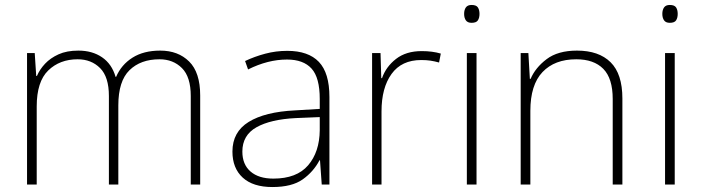

<svg xmlns="http://www.w3.org/2000/svg" viewBox="-20 -744 2829 774"><path d="M626 -540Q698 -540 742.5 -496Q787 -452 787 -359V0H749V-357Q749 -434 713.5 -469.5Q678 -505 623 -505Q547 -505 502 -461Q457 -417 457 -319V0H419V-357Q419 -434 383.5 -469.5Q348 -505 293 -505Q221 -505 174.5 -460Q128 -415 128 -315V0H89V-530H120L126 -438H129Q140 -464 161.5 -487Q183 -510 216 -525Q249 -540 296 -540Q352 -540 391.5 -513Q431 -486 446 -434H448Q469 -483 514 -511.5Q559 -540 626 -540Z M1138 -539Q1223 -539 1265.5 -494.5Q1308 -450 1308 -353V0H1277L1270 -98H1268Q1244 -52 1200.5 -21Q1157 10 1078 10Q1000 10 958.5 -28Q917 -66 917 -133Q917 -212 982.5 -252.5Q1048 -293 1169 -299L1269 -305V-345Q1269 -431 1236 -467.5Q1203 -504 1137 -504Q1060 -504 980 -464L968 -498Q1006 -516 1049 -527.5Q1092 -539 1138 -539ZM1173 -268Q1071 -263 1014 -231Q957 -199 957 -133Q957 -81 990 -52.5Q1023 -24 1082 -24Q1176 -24 1222 -77.5Q1268 -131 1269 -219V-272Z M1680 -538Q1702 -538 1721 -535.5Q1740 -533 1757 -528L1750 -492Q1732 -497 1715.5 -499.5Q1699 -502 1678 -502Q1599 -502 1558.5 -446Q1518 -390 1518 -295V0H1480V-530H1514L1517 -429H1520Q1536 -475 1576.5 -506.5Q1617 -538 1680 -538Z M1881 -724Q1900 -724 1906.5 -714Q1913 -704 1913 -688Q1913 -672 1906.5 -662Q1900 -652 1881 -652Q1865 -652 1858 -662Q1851 -672 1851 -688Q1851 -704 1858 -714Q1865 -724 1881 -724ZM1901 -530V0H1862V-530Z M2306 -540Q2394 -540 2441.5 -493Q2489 -446 2489 -347V0H2450V-345Q2450 -428 2412 -466.5Q2374 -505 2303 -505Q2216 -505 2167 -453.5Q2118 -402 2118 -297V0H2079V-530H2110L2116 -426H2119Q2138 -471 2183.5 -505.5Q2229 -540 2306 -540Z M2680 -724Q2699 -724 2705.5 -714Q2712 -704 2712 -688Q2712 -672 2705.5 -662Q2699 -652 2680 -652Q2664 -652 2657 -662Q2650 -672 2650 -688Q2650 -704 2657 -714Q2664 -724 2680 -724ZM2700 -530V0H2661V-530Z"/></svg>

Font: Noto Sans Bengali ExtraLight
Style: Regular
Weight: 200
Designer: Jelle Bosma - Monotype Design Team
Foundry: Monotype Imaging Inc.
Version: Version 2.003; ttfautohint (v1.8.4.7-5d5b)